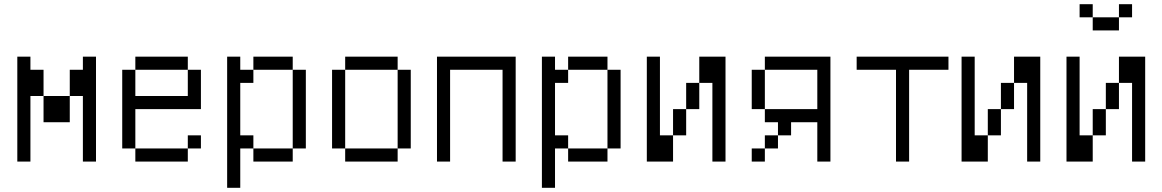

<svg xmlns="http://www.w3.org/2000/svg" viewBox="-20 -770 5540 915"><path d="M125 -437.5H187.5V-312.5H125V0H62.5V-500H125ZM187.5 -312.5H312.5V-187.5H187.5ZM312.5 -437.5H375V-500H437.5V0H375V-312.5H312.5Z M875 -437.5H625V-500H875ZM562.5 -437.5H625V-312.5H875V-437.5H937.5V-250H625V-62.5H562.5ZM625 -62.5H875V0H625ZM875 -125H937.5V-62.5H875Z M1125 -437.5H1187.5V-375H1125V-125H1187.5V-62.5H1125V125H1062.5V-500H1125ZM1187.5 -62.5H1375V0H1187.5ZM1187.5 -500H1375V-437.5H1187.5ZM1375 -437.5H1437.5V-62.5H1375Z M1875 -437.5H1625V-500H1875ZM1562.5 -437.5H1625V-62.5H1562.5ZM1625 -62.5H1875V0H1625ZM1875 -437.5H1937.5V-62.5H1875Z M2437.5 0H2375V-437.5H2125V0H2062.5V-500H2437.5Z M2625 -437.5H2687.5V-375H2625V-125H2687.5V-62.5H2625V125H2562.5V-500H2625ZM2687.5 -62.5H2875V0H2687.5ZM2687.5 -500H2875V-437.5H2687.5ZM2875 -437.5H2937.5V-62.5H2875Z M3125 -125H3187.5V0H3062.5V-500H3125ZM3187.5 -250H3250V-125H3187.5ZM3250 -375H3312.5V-250H3250ZM3312.5 -500H3437.5V0H3375V-375H3312.5Z M3937.5 0H3875V-187.5H3750V-125H3687.5V-187.5H3625V-250H3875V-437.5H3625V-500H3937.5ZM3562.5 -62.5H3625V0H3562.5ZM3562.5 -437.5H3625V-250H3562.5ZM3625 -125H3687.5V-62.5H3625Z M4500 -437.5H4312.5V0H4250V-437.5H4062.5V-500H4500Z M4625 -125H4687.5V0H4562.5V-500H4625ZM4687.5 -250H4750V-125H4687.5ZM4750 -375H4812.5V-250H4750ZM4812.5 -500H4937.5V0H4875V-375H4812.5Z M5187.5 -687.5H5125V-750H5187.5ZM5062.5 -500H5125V-125H5187.5V0H5062.5ZM5187.5 -250H5250V-125H5187.5ZM5187.5 -687.5H5312.5V-625H5187.5ZM5250 -375H5312.5V-250H5250ZM5312.5 -500H5437.5V0H5375V-375H5312.5ZM5312.5 -750H5375V-687.5H5312.5Z"/></svg>

Font: 寒蝉点阵体 16px
Style: Regular
Weight: 400
Designer: Designed by Warren2060
Foundry: ChillType
Version: Version 1.000